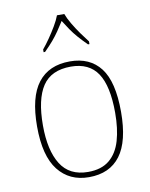

<svg xmlns="http://www.w3.org/2000/svg" viewBox="-87 -829 704 903"><g transform="rotate(-10 265.5 -378.0)"><path d="M265 10Q172 10 118.5 -58Q65 -126 65 -267Q65 -407 117 -474.5Q169 -542 270 -542Q365 -542 415.5 -476.5Q466 -411 466 -267Q466 -126 415 -58Q364 10 265 10ZM265 -15Q329 -15 367 -46.5Q405 -78 421.5 -134.5Q438 -191 438 -267Q438 -395 397.5 -456Q357 -517 270 -517Q176 -517 134.5 -454.5Q93 -392 93 -267Q93 -148 134.5 -81.5Q176 -15 265 -15ZM156 -619Q172 -638 190 -664Q208 -690 224 -717Q240 -744 248 -766H283Q291 -744 307 -717Q323 -690 341.5 -664Q360 -638 375 -619V-606H368Q343 -631 325.5 -651Q308 -671 294 -691.5Q280 -712 265 -736Q250 -712 236 -691.5Q222 -671 205 -651Q188 -631 163 -606H156Z"/></g></svg>

Font: Noto Serif Lao Thin
Style: Regular
Weight: 250
Designer: Monotype Design Team
Foundry: Monotype Imaging Inc.
Version: Version 2.003